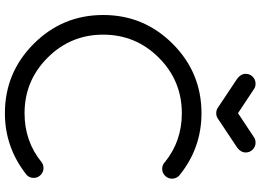

<svg xmlns="http://www.w3.org/2000/svg" viewBox="-156 -880 1036 763"><g transform="rotate(90 361.5 -498.0)"><path d="M647.5 -153.3Q663.6 -153.3 675 -141.8Q686.5 -130.4 686.5 -114.3Q686.5 -98.1 675.3 -86.9Q566.4 0 429.7 0Q268.1 0 153.6 -114.5Q39.1 -229 39.1 -390.6Q39.1 -552.2 153.6 -666.7Q268.1 -781.2 429.7 -781.2Q569.3 -781.2 678.2 -691.9Q689.5 -680.2 689.5 -664.1Q689.5 -647.9 678 -636.5Q666.5 -625 650.4 -625Q634.3 -625 622.6 -636.7Q540 -703.1 429.7 -703.1Q300.3 -703.1 208.7 -611.6Q117.2 -520 117.2 -390.6Q117.2 -261.2 208.7 -169.7Q300.3 -78.1 429.7 -78.1Q541.5 -78.1 625 -146.5Q634.8 -153.3 647.5 -153.3ZM429.2 -839.8Q418 -839.8 409.2 -845.2L292.5 -922.9Q272.9 -937.5 272.9 -957Q272.9 -973.1 284.4 -984.6Q295.9 -996.1 312 -996.1Q326.2 -996.1 336.4 -987.8L429.2 -926.3L522 -987.8Q532.2 -996.1 546.4 -996.1Q562.5 -996.1 574 -984.6Q585.4 -973.1 585.4 -957Q585.4 -937.5 565.9 -922.9L449.2 -845.2Q440.4 -839.8 429.2 -839.8Z"/></g></svg>

Font: Comfortaa
Style: Regular
Weight: 400
Designer: Johan Aakerlund - aajohan
Foundry: Johan Aakerlund
Version: Version 2.004 2013